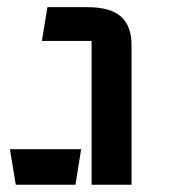

<svg xmlns="http://www.w3.org/2000/svg" viewBox="-20 -508 514 528"><path d="M23.4 0 7.3 -97.7H203.1L187.5 0ZM231.9 -395.5H95.2L110.4 -488.3H219.7Q283.7 -488.3 312.7 -462.4Q341.8 -436.5 341.8 -383.3V0H231.9Z"/></svg>

Font: Squarish Sans CT
Style: Regular
Weight: 400
Version: Version 0.9